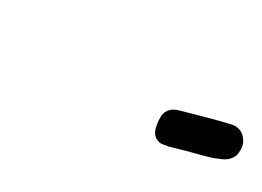

<svg xmlns="http://www.w3.org/2000/svg" viewBox="-20 -795 577 423"><g transform="rotate(30 268.5 -583.5)"><path d="M348.1 -575.2Q348.1 -602.1 378.9 -609.9Q487.8 -640.6 499 -641.1Q516.1 -641.1 526.6 -629.2Q537.1 -617.2 537.1 -602.1Q537.1 -595.2 536.1 -589.6Q535.2 -584 531.5 -579.1Q527.8 -574.2 523.9 -570.6Q520 -566.9 512.5 -563.5Q504.9 -560.1 498.5 -557.6Q492.2 -555.2 479.5 -551.5Q466.8 -547.9 456.8 -545.4Q446.8 -543 429 -538.1Q411.1 -533.2 397 -528.8Q381.8 -525.9 379.9 -525.9Q348.1 -526.4 348.1 -575.2Z"/></g></svg>

Font: CMU Typewriter Text
Style: BoldItalic
Weight: 700
Italic angle: -14.04°
Version: Version 0.7.0